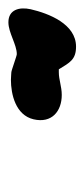

<svg xmlns="http://www.w3.org/2000/svg" viewBox="108 -928 201 457"><g transform="rotate(-90 208.5 -699.5)"><path d="M272 -660C288 -634 295 -619 326 -619C380 -619 405 -684 415 -727C421 -754 414 -780 384 -780C359 -780 331 -760 308 -760C304 -760 269 -773 265 -773C264 -773 252 -774 247 -774C213 -774 163 -763 153 -720C143 -677 172 -653 211 -653C231 -653 247 -660 265 -660Z"/></g></svg>

Font: Charger
Style: OversprayIt
Weight: 400
Designer: Jasper
Foundry: Cannot Into Space Fonts
Version: Version 0.980